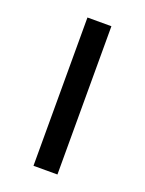

<svg xmlns="http://www.w3.org/2000/svg" viewBox="-102 -542 449 595"><g transform="rotate(20 122.5 -244.5)"><path d="M83 0V-489H162V0Z"/></g></svg>

Font: Space Grotesk Light
Style: Regular
Weight: 400
Version: Version 2.000